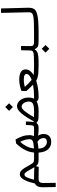

<svg xmlns="http://www.w3.org/2000/svg" viewBox="1232 -1964 1053 3556"><g transform="rotate(-90 1758.0 -186.5)"><path d="M71.3 319.3 67.4 76.2Q66.4 22.9 83.3 -12.9Q100.1 -48.8 137.7 -65.9Q155.3 -147.5 179.7 -210.4Q204.1 -273.4 235.8 -309.1Q267.6 -344.7 307.6 -344.7Q343.3 -344.7 369.6 -323.5Q396 -302.2 421.1 -262.5Q446.3 -222.7 477.1 -166Q497.1 -129.4 511.2 -111.3Q525.4 -93.3 542.2 -87.6Q559.1 -82 585.9 -82Q603.5 -82 611.3 -73.7Q619.1 -65.4 619.1 -43.9Q619.1 -17.1 608.4 -7.3Q597.7 2.4 580.1 2.4Q538.1 2.4 512 -6.6Q485.8 -15.6 465.3 -38.6L453.1 -38.1L446.3 4.9Q388.7 3.9 330.6 3.2Q272.5 2.4 230 2.4Q181.2 2.4 163.6 22Q146 41.5 146.5 87.4L149.4 319.3ZM437.5 -77.1Q430.2 -89.4 420.9 -106.4Q377.9 -185.1 353 -222.7Q328.1 -260.3 302.2 -260.3Q271.5 -260.3 249.3 -211.2Q227.1 -162.1 207 -81.5Q216.8 -82 227.5 -82Q279.3 -82 336.7 -80.8Q394 -79.6 437.5 -77.1Z M907.7 236.3Q822.8 236.3 769.8 177.7Q716.8 119.1 709 2Q685.1 2.4 657.7 2.4Q630.4 2.4 599.6 2.4Q594.7 2.4 589.8 2.4Q585 2.4 580.1 2.4Q564.9 2.4 558.8 -7.1Q552.7 -16.6 552.7 -44.9Q552.7 -67.9 561.8 -74.7Q570.8 -81.5 585.9 -81.5Q622.6 -81.5 653.3 -81.5Q684.1 -81.5 710.4 -82Q717.8 -159.2 745.6 -221.7Q773.4 -284.2 809.6 -332Q845.7 -379.9 878.4 -413.6L952.1 -424.8Q989.3 -360.4 1011 -298.1Q1032.7 -235.8 1032.7 -167.5Q1032.7 -117.2 1012.2 -84Q1085.4 -81.5 1171.9 -81.5Q1196.3 -81.5 1207.8 -75.9Q1219.2 -70.3 1219.2 -45.9Q1219.2 -14.6 1207.3 -6.1Q1195.3 2.4 1166 2.4Q1128.9 2.4 1091.8 1Q1054.7 -0.5 1022.5 -6.3Q1039.6 16.1 1046.6 44.9Q1053.7 73.7 1053.7 96.7Q1053.7 163.6 1013.9 200Q974.1 236.3 907.7 236.3ZM785.2 -84Q837.4 -86.4 874.5 -92.3Q919.4 -99.1 938.5 -116.9Q957.5 -134.8 957.5 -167.5Q957.5 -204.6 945.6 -248Q933.6 -291.5 908.7 -339.4Q860.8 -289.1 827.9 -224.1Q794.9 -159.2 785.2 -84ZM907.7 -18.6Q877.9 -10.7 847.7 -6.6Q817.4 -2.4 782.2 -0.5Q787.6 84 824.7 120.1Q861.8 156.2 906.7 156.2Q978.5 156.2 978.5 93.8Q978.5 64.5 962.6 33.7Q946.8 2.9 907.7 -18.6Z M1752.4 2.9Q1710 2.9 1690.2 -4.4Q1670.4 -11.7 1661.1 -31.2H1651.4Q1620.6 -14.6 1575.4 -5.9Q1530.3 2.9 1467.8 2.9Q1401.4 2.9 1361.3 0.7Q1321.3 -1.5 1300 -9.5Q1278.8 -17.6 1269 -34.7H1256.3Q1231.9 2.4 1166 2.4L1171.9 -82Q1192.9 -82 1202.4 -91.1Q1211.9 -100.1 1215.6 -132.1Q1219.2 -164.1 1221.2 -232.4L1286.6 -233.4Q1284.7 -188 1282.5 -152.6Q1280.3 -117.2 1275.4 -90.8Q1282.2 -89.4 1289.6 -88.4Q1364.3 -230 1433.6 -313.7Q1502.9 -397.5 1567.9 -397.5Q1610.4 -397.5 1647.2 -369.9Q1684.1 -342.3 1706.5 -293Q1729 -243.7 1729 -178.2Q1729 -150.9 1723.9 -127.4Q1718.8 -104 1707.5 -84.5Q1720.2 -82.5 1731.9 -82Q1743.7 -81.5 1757.8 -81.5Q1777.8 -81.5 1786.1 -73.7Q1794.4 -65.9 1794.4 -45.4Q1794.4 2.9 1752.4 2.9ZM1364.7 -83Q1408.2 -81.1 1474.1 -81.1Q1552.7 -81.1 1591.3 -93.5Q1629.9 -106 1642.3 -128.7Q1654.8 -151.4 1654.8 -182.6Q1654.8 -211.9 1642.6 -241.7Q1630.4 -271.5 1609.4 -291.7Q1588.4 -312 1561.5 -312Q1523.4 -312 1475.6 -253.4Q1427.7 -194.8 1364.7 -83ZM1552.7 -474.1 1482.4 -544.4 1552.7 -615.2 1623 -544.4Z M1750.5 2.4 1757.8 -82Q1869.6 -82 1965.8 -101.1Q1938.5 -127.4 1911.4 -157.2Q1884.3 -187 1849.6 -224.6L1851.1 -314.9Q1894 -332 1948.5 -344Q2002.9 -356 2060.1 -356Q2152.3 -356 2201.2 -326.7Q2250 -297.4 2250 -237.8Q2250 -192.9 2221.7 -155.5Q2193.4 -118.2 2145 -89.4Q2176.8 -85 2224.9 -83.5Q2272.9 -82 2343.8 -82Q2377.4 -82 2387 -74Q2396.5 -65.9 2396.5 -43.5Q2396.5 -19.5 2385 -8.5Q2373.5 2.4 2335.9 2.4Q2256.3 2.4 2201.4 -1.2Q2146.5 -4.9 2108.2 -14.4Q2069.8 -23.9 2039.6 -42Q1974.6 -20 1899.9 -8.8Q1825.2 2.4 1750.5 2.4ZM2056.6 -126Q2106.4 -144 2136 -168.9Q2165.5 -193.8 2165.5 -224.1Q2165.5 -244.6 2141.6 -258.1Q2117.7 -271.5 2058.1 -271.5Q2018.6 -271.5 1985.4 -265.9Q1952.1 -260.3 1925.3 -252.9Q1968.8 -207 1998 -178Q2027.3 -148.9 2056.6 -126Z M2337.9 2.4 2343.8 -82Q2432.6 -82 2484.4 -84.5Q2536.1 -86.9 2560.8 -94.2Q2585.4 -101.6 2593 -116.2Q2600.6 -130.9 2601.1 -155.8L2605 -321.3L2684.1 -323.2L2681.6 -160.6Q2681.6 -127 2687.3 -110.1Q2692.9 -93.3 2712.9 -87.6Q2732.9 -82 2776.4 -82H2929.7Q2964.8 -82 2964.8 -44.9Q2964.8 -17.1 2953.1 -7.3Q2941.4 2.4 2923.8 2.4H2765.1Q2699.2 2.4 2669.4 -14.6Q2639.6 -31.7 2627.9 -67.4H2617.7Q2603 -38.6 2573.7 -23.4Q2544.4 -8.3 2488.5 -2.9Q2432.6 2.4 2337.9 2.4ZM2631.8 201.2 2561.5 130.9 2631.8 60.1 2702.1 130.9Z M2923.8 2.4Q2896 2.4 2896 -41Q2896 -64.9 2905.5 -73.5Q2915 -82 2929.7 -82Q3037.6 -82 3107.7 -84.5Q3177.7 -86.9 3218.8 -93.5Q3259.8 -100.1 3279.1 -111.8Q3298.3 -123.5 3303.5 -142.1Q3308.6 -160.6 3308.1 -187L3296.9 -693.4H3378.9L3392.1 -200.2Q3393.6 -153.8 3385.5 -119.6Q3377.4 -85.4 3351.6 -62Q3325.7 -38.6 3274.2 -24.4Q3222.7 -10.3 3137.2 -3.9Q3051.8 2.4 2923.8 2.4Z"/></g></svg>

Font: Cascadia Mono SemiLight
Style: Regular
Weight: 350
Monospace: yes
Designer: Aaron Bell
Foundry: Saja Typeworks
Version: Version 2404.023; ttfautohint (v1.8.4)